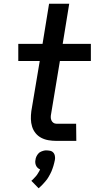

<svg xmlns="http://www.w3.org/2000/svg" viewBox="-20 -755 540 1029"><path d="M389 0H282Q261 0 240 -3.5Q219 -7 201 -16.5Q183 -26 170.5 -41.5Q158 -57 152 -76.5Q146 -96 145.5 -117Q145 -138 148 -160L193 -428H78V-520H208L243 -735H351L316 -520H467V-428H301L254 -145Q252 -136 252 -127Q252 -118 255.5 -110Q259 -102 266 -97Q273 -92 282 -92H388ZM187 254 148 214Q153 210 156.5 206.5Q160 203 163.5 199Q167 195 171 191Q175 187 178 182.5Q181 178 184.5 172Q188 166 190 163L195 153Q192 152 189 150Q186 148 183.5 146Q181 144 179 141.5Q177 139 175 136Q173 133 172 129.5Q171 126 170 123Q169 120 169 115Q169 110 169 108L170 103Q170 98 171.5 93.5Q173 89 175 84Q177 79 180 75Q183 71 186.5 67Q190 63 194.5 60.5Q199 58 203.5 56Q208 54 214.5 52.5Q221 51 223 51H230Q234 51 237.5 51.5Q241 52 245 52.5Q249 53 252.5 54Q256 55 259 57Q262 59 264.5 61.5Q267 64 269 67Q271 70 272 73Q273 76 274 80Q275 84 275 88.5Q275 93 275 95L274 103Q272 111 270.5 118.5Q269 126 266.5 133.5Q264 141 261.5 148.5Q259 156 256 163Q253 170 249 177.5Q245 185 241 192Q237 199 232.5 205.5Q228 212 222 218.5Q216 225 209 233Q202 241 199 243Z"/></svg>

Font: Iosevka Aile Semibold Oblique
Style: Regular
Weight: 600
Italic angle: -9°
Designer: Belleve Invis
Foundry: Belleve Invis
Version: Version 31.1.0; ttfautohint (v1.8.4)